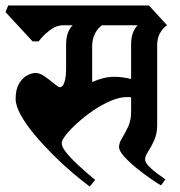

<svg xmlns="http://www.w3.org/2000/svg" viewBox="-38 -659 657 700"><path d="M535 -203Q535 -171 524 -147Q513 -123 502 -106.5Q491 -90 491 -78Q491 -67 504.5 -53Q518 -39 535.5 -26Q553 -13 565 -5L549 17Q537 10 512 -7Q487 -24 460.5 -45.5Q434 -67 415 -88Q396 -109 396 -123Q396 -138 407 -155.5Q418 -173 429 -196.5Q440 -220 440 -252V-304Q436 -305 432 -305Q428 -305 424 -305Q398 -305 366 -291.5Q334 -278 302.5 -256.5Q271 -235 245 -211.5Q219 -188 203 -168Q187 -148 187 -137Q187 -123 205 -101Q223 -79 251 -53.5Q279 -28 309 -3L289 21Q262 1 226.5 -29Q191 -59 155 -95Q119 -131 88 -168Q57 -205 38 -239Q19 -273 19 -299Q19 -333 31 -353.5Q43 -374 60 -383.5Q77 -393 92 -393Q107 -393 125.5 -380Q144 -367 159.5 -354Q175 -341 180 -341Q191 -341 197 -359.5Q203 -378 203 -409V-497Q203 -543 227 -567H193Q167 -567 142 -547.5Q117 -528 103 -508H81L-18 -615L-8 -639H505L571 -567Q556 -557 545.5 -538.5Q535 -520 535 -494ZM440 -497Q440 -543 464 -567H334Q319 -557 308.5 -537Q298 -517 298 -490V-360Q341 -379 378 -379Q393 -379 408.5 -377Q424 -375 440 -371Z"/></svg>

Font: Jaini Purva
Style: Regular
Weight: 400
Designer: Maithili Shingre, Girish Dalvi (Devanagari), Taresh Vohra (Latin)
Foundry: Ek Type
Version: Version 2.000; ttfautohint (v1.8.4.7-5d5b)